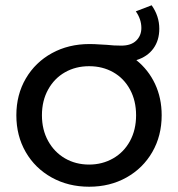

<svg xmlns="http://www.w3.org/2000/svg" viewBox="-20 -702 675 728"><path d="M593 -265Q593 -187 557.5 -125.5Q522 -64 459.5 -29Q397 6 318 6Q239 6 176 -29Q113 -64 77.5 -125.5Q42 -187 42 -265Q42 -343 78 -404.5Q114 -466 177 -500.5Q240 -535 319 -535Q339 -535 358 -533.5Q377 -532 385 -532Q410 -529 440 -529Q477 -529 496.5 -548Q516 -567 516 -596Q516 -629 495 -659L555 -682Q584 -641 584 -593Q584 -549 561.5 -518Q539 -487 497 -474Q543 -437 568 -383.5Q593 -330 593 -265ZM496 -265Q496 -320 473 -362.5Q450 -405 409.5 -428Q369 -451 318 -451Q267 -451 226.5 -428Q186 -405 162.5 -362.5Q139 -320 139 -265Q139 -210 162.5 -167.5Q186 -125 226.5 -101.5Q267 -78 318 -78Q368 -78 409 -101.5Q450 -125 473 -167.5Q496 -210 496 -265Z"/></svg>

Font: APTA Sans Medium
Style: Bold
Weight: 500
Version: Version 7.200